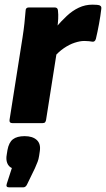

<svg xmlns="http://www.w3.org/2000/svg" viewBox="-20 -529 456 825"><path d="M33 0Q19 0 21 -14L77 -369Q82 -401 85 -429Q88 -457 90 -483Q90 -497 104 -497H215Q228 -497 229 -484Q231 -467 230 -447.5Q229 -428 226 -408L230 -344L178 -14Q177 -8 174 -4Q171 0 163 0ZM209 -280 219 -410Q243 -438 267 -460.5Q291 -483 318.5 -496Q346 -509 377 -509Q399 -509 408 -506Q414 -503 415 -499Q416 -495 415 -489Q412 -462 405.5 -426.5Q399 -391 392 -362Q388 -348 376 -350Q370 -351 362 -352Q354 -353 342 -353Q324 -353 301 -345.5Q278 -338 254.5 -322Q231 -306 209 -280ZM19 276Q4 276 9 261L31 193Q17 187 11 171.5Q5 156 9 135L12 116Q18 83 35.5 69.5Q53 56 86 56Q120 56 138 72.5Q156 89 151 121L148 141Q146 155 141.5 166.5Q137 178 130 194L97 262Q91 276 80 276Z"/></svg>

Font: Sofia Sans Black
Style: Italic
Weight: 900
Italic angle: -9°
Version: Version 4.100-B